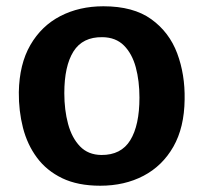

<svg xmlns="http://www.w3.org/2000/svg" viewBox="-20 -584 649 612"><path d="M299.5 8Q228 8 178.2 -16Q128.5 -40 97.8 -81.5Q67 -123 53.2 -176.8Q39.5 -230.5 40 -290Q41.5 -379.5 76.8 -440.5Q112 -501.5 172.5 -532.8Q233 -564 309.5 -564Q405 -564 462.2 -522.8Q519.5 -481.5 544.8 -414Q570 -346.5 568.5 -267Q567.5 -177.5 532.5 -116.2Q497.5 -55 437.2 -23.5Q377 8 299.5 8ZM303 -90Q366 -89.5 395.2 -137Q424.5 -184.5 424.5 -273Q424.5 -326 412.8 -369.5Q401 -413 375 -439Q349 -465 306.5 -465.5Q243.5 -466.5 214.2 -420Q185 -373.5 185 -287Q185 -233.5 197 -189Q209 -144.5 235 -117.5Q261 -90.5 303 -90Z"/></svg>

Font: Merriweather Sans SemiBold
Style: Regular
Weight: 600
Designer: Eben Sorkin
Foundry: Eben Sorkin
Version: Version 2.001